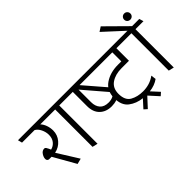

<svg xmlns="http://www.w3.org/2000/svg" viewBox="-124 -1534 2274 2274"><g transform="rotate(-45 1013.0 -397.0)"><path d="M132 -260H91Q80 -260 71.5 -267.5Q63 -275 61 -285Q56 -316 79.5 -353.5Q103 -391 139 -391Q152 -391 160.5 -379Q169 -367 176 -351L188 -324Q234 -335 264 -372Q294 -409 294 -467Q294 -514 271.5 -560.5Q249 -607 213 -626H3L-11 -680H431L447 -626H309Q337 -596 351.5 -553.5Q366 -511 366 -467Q366 -393 318.5 -336.5Q271 -280 195 -264L360 0L290 18Z M558 0V-626H438L424 -680H744L760 -626H626V16Z M1209 -344 1212 -366V-231Q1187 -206 1146.5 -192Q1106 -178 1060 -178Q966 -178 909.5 -233Q853 -288 853 -387V-626H752L738 -680H1084L1099 -626H966ZM920 -387Q920 -318 956 -277Q992 -236 1065 -236Q1105 -236 1135.5 -250Q1166 -264 1184 -289L920 -597Z M1337 147 1298 112 1387 14Q1290 4 1218.5 -50.5Q1147 -105 1147 -227Q1147 -351 1237.5 -413Q1328 -475 1459 -475H1515V-626H1090L1076 -680H1709L1723 -626H1584V-416H1459Q1356 -416 1287.5 -369.5Q1219 -323 1219 -227Q1219 -118 1286.5 -79.5Q1354 -41 1447 -41Q1502 -41 1551.5 -56Q1601 -71 1647 -104L1655 -41Q1626 -19 1586.5 -4.5Q1547 10 1503 15L1592 112L1553 147L1446 29Z M1701 -680H1823L1579 -904L1636 -941L1900 -680H2021L2037 -626H1903V16L1835 0V-626H1715ZM1940 -749Q1918 -749 1903 -763.5Q1888 -778 1888 -800Q1888 -822 1903 -837Q1918 -852 1940 -852Q1962 -852 1977 -837Q1992 -822 1992 -800Q1992 -778 1977 -763.5Q1962 -749 1940 -749Z"/></g></svg>

Font: Palanquin Light
Style: Regular
Weight: 300
Designer: Pria Ravichandran
Version: Version 1.0.4